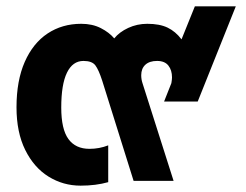

<svg xmlns="http://www.w3.org/2000/svg" viewBox="-20 -570 775 605"><path d="M32 -232Q32 -316 58 -375Q84 -434 130 -464.5Q176 -495 236 -495Q271 -495 297.5 -481.5Q324 -468 340 -449Q356 -469 384 -482Q412 -495 444 -495Q483 -495 508 -483Q533 -471 552 -446L594 -550H723L603 -250H497L520 -308Q522 -320 522 -326Q522 -349 510.5 -363.5Q499 -378 475 -378Q451 -378 438 -366Q425 -354 425 -333Q425 -320 429 -308L527 0H401L302 -316Q291 -350 280.5 -364Q270 -378 243 -378Q209 -378 191 -341Q173 -304 173 -231Q173 -163 195.5 -132Q218 -101 262 -101Q293 -101 321 -112V4Q282 15 234 15Q179 15 133 -13.5Q87 -42 59.5 -97.5Q32 -153 32 -232Z"/></svg>

Font: Prompt SemiBold
Style: Regular
Weight: 600
Designer: Katatrad Team
Foundry: CadsonDemak
Version: Version 1.000